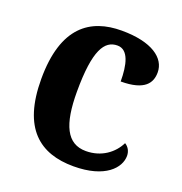

<svg xmlns="http://www.w3.org/2000/svg" viewBox="-106 -642 706 745"><g transform="rotate(20 246.5 -269.5)"><path d="M276 10C407 10 458 -50 458 -99C458 -118 449 -134 434 -143C412 -98 365 -62 301 -62C222 -62 190 -131 190 -267C190 -439 224 -489 277 -489C323 -489 336 -430 336 -362C436 -362 459 -401 459 -444C459 -503 398 -549 273 -549C144 -549 43 -482 43 -266C43 -62 137 10 276 10Z"/></g></svg>

Font: Noto Serif Georgian SemiCondensed Bold
Style: Regular
Weight: 700
Width: 4
Designer: Monotype Design Team, Akaki Razmadze
Foundry: Google LLC
Version: Version 2.003